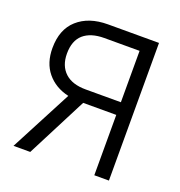

<svg xmlns="http://www.w3.org/2000/svg" viewBox="-126 -797 850 905"><g transform="rotate(20 299.5 -345.0)"><path d="M279.3 -302.7 124 0H40L202.1 -309.6Q133.8 -325.2 93.8 -374Q54.7 -421.9 54.7 -496.1Q54.7 -589.8 110.4 -639.6Q167 -690.4 262.7 -690.4H518.6V0H445.3V-302.7ZM445.3 -366.2V-624H268.6Q201.2 -624 164.1 -591.8Q127.9 -559.6 127.9 -495.1Q127.9 -433.6 165 -399.4Q201.2 -366.2 268.6 -366.2Z"/></g></svg>

Font: Dinish
Style: Regular
Weight: 400
Designer: Bert Driehuis
Foundry: Playbeing
Version: Version 3.006; git-39231f3c-release